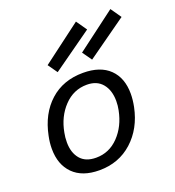

<svg xmlns="http://www.w3.org/2000/svg" viewBox="-114 -687 715 786"><g transform="rotate(-20 243.0 -293.5)"><path d="M336 -550 163 -427 134 -468 304 -596ZM486 -550 313 -427 284 -468 454 -596ZM33 -140Q33 -167 39 -195Q57 -285 114.5 -337Q172 -389 259 -389Q334 -389 374 -350Q414 -311 414 -242Q414 -216 408 -186Q390 -98 331 -44.5Q272 9 187 9Q113 9 73 -31Q33 -71 33 -140ZM104 -185Q100 -166 100 -144Q100 -99 123 -71.5Q146 -44 192 -44Q249 -44 290 -86.5Q331 -129 344 -195Q348 -214 348 -234Q348 -281 324.5 -309.5Q301 -338 257 -338Q199 -338 157.5 -294.5Q116 -251 104 -185Z"/></g></svg>

Font: Cambay Devanagari
Style: Italic
Weight: 400
Italic angle: -11°
Designer: Pooja Saxena
Foundry: Pooja Saxena
Version: Version 1.018;PS 001.018;hotconv 1.0.70;makeotf.lib2.5.58329